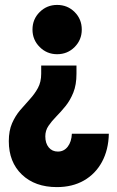

<svg xmlns="http://www.w3.org/2000/svg" viewBox="-20 -556 472 776"><path d="M289.1 -291V-257.8Q289.1 -213.4 276.4 -181.9Q263.7 -150.4 244.9 -127.2Q226.1 -104 207.3 -85Q188.5 -65.9 175.8 -47.1Q163.1 -28.3 163.1 -4.9Q163.1 22.9 177 39.8Q190.9 56.6 213.9 56.6Q238.3 56.6 253.7 36.9Q269 17.1 270.5 -15.6H419.9Q418.5 49.8 392.1 98.4Q365.7 147 319.1 173.6Q272.5 200.2 210 200.2Q121.6 200.2 68.6 149.7Q15.6 99.1 15.6 14.6Q15.6 -27.8 28.8 -57.9Q42 -87.9 61.5 -110.8Q81.1 -133.8 100.6 -155Q120.1 -176.3 133.3 -200.4Q146.5 -224.6 146.5 -257.8V-291ZM210.9 -536.1Q252.9 -536.1 281.7 -507.3Q310.5 -478.5 310.5 -436.5Q310.5 -395 281.7 -366Q252.9 -336.9 210.9 -336.9Q169.4 -336.9 140.4 -366Q111.3 -395 111.3 -436.5Q111.3 -478.5 140.4 -507.3Q169.4 -536.1 210.9 -536.1Z"/></svg>

Font: Reddit Sans Condensed Black
Style: Regular
Weight: 900
Designer: Stephen Hutchings
Foundry: Reddit
Version: Version 1.014